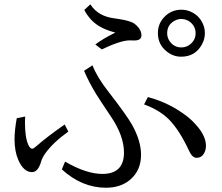

<svg xmlns="http://www.w3.org/2000/svg" viewBox="-20 -837 1030 890"><path d="M421.9 -630.9Q456.5 -657.2 514.6 -686Q467.8 -698.2 438 -716.8Q396.5 -742.2 370.6 -791L398.9 -816.9Q434.1 -760.7 513.2 -751.5Q522.5 -750 529.8 -749Q585.4 -740.7 604 -726.6Q635.7 -701.2 635.7 -673.8Q635.7 -649.4 603.5 -649.4L582 -649.9Q539.1 -649.9 451.7 -607.9ZM281.7 -87.9Q379.9 -30.8 454.6 -30.8Q554.7 -30.8 554.7 -129.9Q554.7 -206.5 495.1 -295.4Q442.4 -374 425.3 -401.4Q392.6 -455.1 369.6 -508.8L408.7 -534.2Q430.7 -477.5 483.9 -410.2Q566.4 -304.2 592.3 -258.3Q633.8 -183.6 633.8 -119.6Q633.8 -48.8 585.9 -6.3Q541.5 33.2 471.2 33.2Q359.9 33.2 266.6 -51.8ZM296.9 -227.1Q228 -178.2 190.9 -127.4Q175.8 -106.4 170.9 -88.9Q156.7 -39.1 128.4 -39.1Q89.8 -39.1 64.9 -95.2Q47.4 -135.7 47.4 -191.4Q47.4 -232.4 57.6 -289.1L96.7 -296.9Q95.7 -281.2 95.7 -270.5Q95.7 -197.3 112.3 -163.6Q120.1 -147.5 129.9 -147.5Q135.3 -147.5 149.4 -160.2Q202.6 -206.5 279.8 -259.8ZM665.5 -387.2Q769 -359.4 850.6 -294.9Q875.5 -274.9 899.4 -245.6Q934.6 -201.7 934.6 -161.1Q934.6 -143.1 927.7 -129.9Q916 -105.5 891.1 -105.5Q871.1 -105.5 856 -138.7Q811.5 -234.9 761.7 -284.7Q717.8 -327.6 647.9 -353ZM821.3 -792Q846.7 -792 869.6 -780.3Q903.3 -763.2 919.4 -729Q929.7 -707.5 929.7 -683.1Q929.7 -655.8 916 -630.9Q884.8 -574.2 819.8 -574.2Q784.2 -574.2 754.9 -596.7Q711.9 -629.4 711.9 -683.6Q711.9 -730.5 746.1 -762.7Q777.3 -792 821.3 -792ZM820.3 -749Q804.7 -749 790 -741.2Q754.9 -722.7 754.9 -682.6Q754.9 -664.1 765.1 -647.9Q785.2 -617.2 821.3 -617.2Q845.7 -617.2 864.7 -634.3Q886.7 -653.8 886.7 -683.1Q886.7 -712.9 863.8 -732.9Q845.2 -749 820.3 -749Z"/></svg>

Font: BIZ UDPMincho
Style: Regular
Weight: 400
Designer: TypeBank Co., Ltd.
Foundry: Morisawa Inc.
Version: Version 1.06